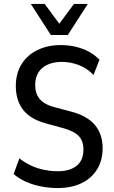

<svg xmlns="http://www.w3.org/2000/svg" viewBox="-20 -942 579 971"><path d="M272 9Q230 9 188.5 1Q147 -7 111 -23Q75 -39 49 -62L78 -141Q106 -119 137.5 -104.5Q169 -90 203.5 -83Q238 -76 272 -76Q333 -76 367.5 -103.5Q402 -131 402 -186Q402 -215 391.5 -235.5Q381 -256 359 -269.5Q337 -283 303 -293L212 -318Q134 -339 97 -386.5Q60 -434 60 -507Q60 -570 88.5 -616.5Q117 -663 168.5 -688.5Q220 -714 288 -714Q327 -714 363 -705.5Q399 -697 429.5 -680.5Q460 -664 483 -640L453 -563Q420 -597 378.5 -613Q337 -629 293 -629Q252 -629 221.5 -615.5Q191 -602 174.5 -576Q158 -550 158 -512Q158 -470 180 -442.5Q202 -415 248 -402L338 -378Q420 -357 459.5 -310.5Q499 -264 499 -193Q499 -131 471 -85.5Q443 -40 392 -15.5Q341 9 272 9ZM237 -765 136 -922H206L280 -822L354 -922H424L323 -765Z"/></svg>

Font: Nunito Sans 10pt Condensed SemiBold
Style: Regular
Weight: 600
Width: 3
Designer: Vernon Adams
Foundry: Vernon Adams
Version: Version 3.101;gftools[0.9.27]